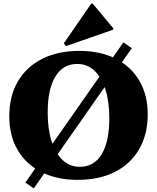

<svg xmlns="http://www.w3.org/2000/svg" viewBox="-20 -991 879 1075"><path d="M415 16Q298 16 212 -27.5Q126 -71 79 -151Q32 -231 32 -340Q32 -453 80 -535Q128 -617 216 -661.5Q304 -706 424 -706Q542 -706 627.5 -662.5Q713 -619 760 -539.5Q807 -460 807 -350Q807 -238 759 -155.5Q711 -73 623.5 -28.5Q536 16 415 16ZM427 -57Q507 -57 549.5 -128Q592 -199 592 -329Q592 -423 570 -491Q548 -559 508 -596Q468 -633 412 -633Q333 -633 290 -562.5Q247 -492 247 -361Q247 -268 269 -199.5Q291 -131 331.5 -94Q372 -57 427 -57ZM122 31 671 -754 718 -721 169 64ZM350 -733 337 -748 491 -971H499L614 -833V-825Z"/></svg>

Font: Platypi ExtraBold
Style: Regular
Weight: 800
Designer: David Sargent
Foundry: Bolt Cutter Type
Version: Version 1.200; ttfautohint (v1.8.4.7-5d5b)